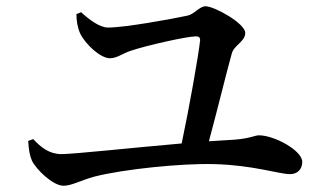

<svg xmlns="http://www.w3.org/2000/svg" viewBox="-20 -671 1040 613"><path d="M70 -221C72 -191 75 -174 82 -158C95 -131 148 -78 183 -78C209 -78 237 -95 281 -107C374 -131 561 -150 664 -147C787 -144 872 -115 906 -115C930 -115 945 -131 945 -154C945 -191 855 -239 807 -239C793 -239 780 -229 728 -225L647 -220C673 -316 706 -451 720 -500C727 -527 763 -538 763 -566C763 -596 665 -651 636 -651C617 -651 600 -625 578 -621C527 -610 378 -583 325 -583C298 -583 264 -609 239 -632L224 -626C224 -606 227 -584 236 -564C253 -529 301 -485 331 -485C354 -485 372 -501 398 -509C444 -525 577 -555 606 -555C615 -555 619 -551 619 -543C614 -495 584 -326 560 -213C399 -199 216 -179 176 -179C138 -179 111 -200 86 -227Z"/></svg>

Font: Noto Serif JP SemiBold
Style: Regular
Weight: 600
Designer: Ryoko NISHIZUKA 西塚涼子 (kana & ideographs); Frank Grießhammer (Latin, Greek & Cyrillic); Wenlong ZHANG 张文龙 (bopomofo); San
Foundry: Adobe
Version: Version 2.001;hotconv 1.1.0;makeotfexe 2.6.0